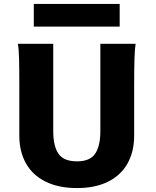

<svg xmlns="http://www.w3.org/2000/svg" viewBox="-20 -933 784 965"><path d="M654.3 -500.5V-251.5Q654.3 -171.4 621.3 -112.1Q588.4 -52.7 523.9 -20.3Q459.5 12.2 367.2 12.2Q273.9 12.2 208.7 -20.3Q143.6 -52.7 110.4 -112.1Q77.1 -171.4 77.1 -251.5V-500.5Q77.1 -587.4 75.9 -637Q74.7 -686.5 69.8 -712.9H247.6V-273.4Q247.6 -199.2 273.7 -160.6Q299.8 -122.1 367.2 -122.1Q432.6 -122.1 458.5 -160.9Q484.4 -199.7 484.4 -273.4V-712.9H661.6Q657.2 -685.5 655.8 -635.7Q654.3 -585.9 654.3 -500.5ZM149.9 -913.1H581.5V-799.3H149.9Z"/></svg>

Font: Lesson One Extra
Style: Regular
Weight: 800
Designer: But Ko, Victor Gaultney, Annie Olsen, Julie Remington, Don Collingsworth, Eric Hays, Becca Hirsbrunner
Version: Version 1.100